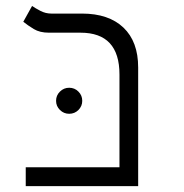

<svg xmlns="http://www.w3.org/2000/svg" viewBox="-20 -632 626 652"><path d="M67.4 0V-64H385.7V-378.9Q385.7 -521 253.4 -521H146Q115.2 -521 94.7 -533.4Q74.2 -545.9 59.1 -558.1L88.9 -611.8Q100.1 -604 117.4 -595Q134.8 -585.9 154.3 -585.9H258.3Q349.1 -585.9 399.2 -538.3Q449.2 -490.7 449.2 -402.8V0ZM214.8 -245.6Q196.8 -245.6 183.6 -258.5Q170.4 -271.5 170.4 -289.6Q170.4 -308.1 183.6 -321Q196.8 -334 214.8 -334Q233.4 -334 246.3 -321Q259.3 -308.1 259.3 -289.6Q259.3 -271.5 246.3 -258.5Q233.4 -245.6 214.8 -245.6Z"/></svg>

Font: CaskaydiaCove NFP Light
Style: Regular
Weight: 300
Designer: Aaron Bell
Foundry: Saja Typeworks
Version: Version 2111.001; VTT 6.35;Nerd Fonts 3.1.1